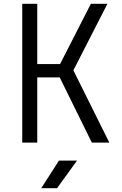

<svg xmlns="http://www.w3.org/2000/svg" viewBox="-20 -750 640 1010"><path d="M176 0V-343H294L463 0H555L366 -380L545 -730H458L296 -413H176V-730H97V0ZM280 240 385 95H290L197 240Z"/></svg>

Font: Tekne LDO Light
Style: Regular
Weight: 300
Monospace: yes
Designer: Alessio Laiso, Mario Rullo, Paolo Rosset
Foundry: Alessio Laiso
Version: Version 1.000;hotconv 1.0.109;makeotfexe 2.5.65596